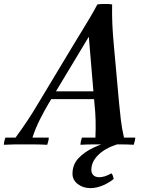

<svg xmlns="http://www.w3.org/2000/svg" viewBox="-84 -743 765 988"><path d="M-64 2Q-64 -6 -61.5 -17Q-59 -28 -56 -35H-4Q29 -80 57 -122Q85 -164 112 -210L298 -519Q313 -544 334 -578Q355 -612 377 -649Q399 -686 417 -720Q428 -722 442 -722.5Q456 -723 470 -722.5Q484 -722 493 -720L373 -554L166 -210Q144 -173 121.5 -128.5Q99 -84 83 -35H167Q167 -28 164.5 -17Q162 -6 159 2Q118 0 83.5 0Q49 0 32 0Q14 0 -7.5 0Q-29 0 -64 2ZM554 -35H612Q612 -28 609.5 -17Q607 -6 604 2Q570 0 541 0Q512 0 471 0Q436 0 400 0Q364 0 330 2Q330 -6 332.5 -17Q335 -28 338 -35H407Q409 -80 408 -123Q407 -166 402 -210L373 -554L493 -720Q492 -670 494 -621.5Q496 -573 502 -508L529 -210Q533 -168 538 -125.5Q543 -83 554 -35ZM431 -233H169L178 -273H440ZM381 225Q343 225 316 204Q289 183 289 151Q289 104 320 71Q351 38 400 15.5Q449 -7 504 -21L518 0Q456 20 421 55Q386 90 386 131Q386 148 396.5 158.5Q407 169 428 169Q439 169 454.5 164.5Q470 160 489 149Q495 155 497.5 163Q500 171 501 178Q478 197 445.5 211Q413 225 381 225Z"/></svg>

Font: Poltawski Nowy Medium
Style: Italic
Weight: 500
Italic angle: -12°
Version: Version 1.001;gftools[0.9.25]